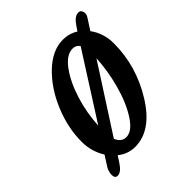

<svg xmlns="http://www.w3.org/2000/svg" viewBox="-152 -544 671 671"><g transform="rotate(-45 184.0 -208.5)"><path d="M122 -59Q133 -32 157 -32Q186 -32 213.5 -74.5Q241 -117 258 -179Q275 -241 278 -301ZM269 -370Q260 -384 243 -384Q212 -384 183.5 -345Q155 -306 137 -248Q119 -190 116 -130ZM297 -414Q313 -439 323.5 -449Q334 -459 347 -459Q357 -459 360.5 -447.5Q364 -436 357 -425L330 -383Q358 -345 358 -295Q358 -183 297 -84.5Q236 14 155 14Q119 14 91 -9L76 14Q58 42 40 42Q31 42 28.5 33.5Q26 25 28.5 13.5Q31 2 37 -7L60 -43Q35 -83 35 -131Q35 -200 64 -269.5Q93 -339 141 -384.5Q189 -430 241 -430Q272 -430 297 -414Z"/></g></svg>

Font: EB Garamond 08
Style: Italic
Weight: 400
Italic angle: -14°
Version: Version 0.016